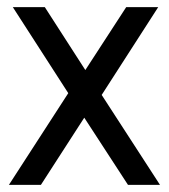

<svg xmlns="http://www.w3.org/2000/svg" viewBox="-20 -520 475 540"><path d="M16 -500H106L220 -323L335 -500H425L266 -253L430 0H340L217 -189L95 0H5L172 -258Z"/></svg>

Font: Imprima
Style: Regular
Weight: 400
Version: Version 1.001